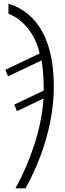

<svg xmlns="http://www.w3.org/2000/svg" viewBox="-20 -785 356 1045"><path d="M64 240Q124 132 166 5Q208 -122 217 -249L72 -180L58 -216L218 -292Q218 -338 215 -380.5Q212 -423 206 -456L24 -370L9 -405L196 -494Q177 -576 130 -632.5Q83 -689 26 -710V-765Q148 -727 210.5 -612Q273 -497 273 -314Q273 -220 253.5 -122.5Q234 -25 199 67Q164 159 119 240Z"/></svg>

Font: Noto Sans ExtraCondensed Light
Style: Italic
Weight: 300
Width: 2
Italic angle: -12°
Designer: Monotype Design Team
Foundry: Monotype Imaging Inc.
Version: Version 2.013; ttfautohint (v1.8.4.7-5d5b)